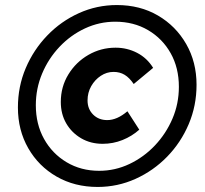

<svg xmlns="http://www.w3.org/2000/svg" viewBox="-20 -731 814 761"><path d="M367 10Q276 10 204.5 -31Q133 -72 92 -143.5Q51 -215 51 -305Q51 -388 82 -461Q113 -534 167.5 -590.5Q222 -647 293 -679Q364 -711 443 -711Q535 -711 606 -669.5Q677 -628 718 -556.5Q759 -485 759 -395Q759 -312 728 -239Q697 -166 642.5 -110Q588 -54 517 -22Q446 10 367 10ZM373 -54Q436 -54 493 -81Q550 -108 594 -154.5Q638 -201 663.5 -260.5Q689 -320 689 -387Q689 -462 656.5 -520Q624 -578 567 -611.5Q510 -645 437 -645Q374 -645 317 -618.5Q260 -592 216 -545.5Q172 -499 147 -439.5Q122 -380 122 -314Q122 -239 154.5 -180.5Q187 -122 244 -88Q301 -54 373 -54ZM387 -161Q339 -161 301.5 -183Q264 -205 242.5 -242Q221 -279 221 -327Q221 -387 251 -436Q281 -485 330.5 -513.5Q380 -542 438 -542Q484 -542 523.5 -521.5Q563 -501 587 -462L510 -398Q493 -423 474 -434.5Q455 -446 430 -446Q403 -446 379.5 -430.5Q356 -415 341.5 -389.5Q327 -364 327 -333Q327 -299 349 -277Q371 -255 405 -255Q444 -255 485 -290L532 -217Q503 -191 465.5 -176Q428 -161 387 -161Z"/></svg>

Font: Red Hat Display ExtraBold
Style: Italic
Weight: 800
Italic angle: -12°
Designer: Pentagram, MCKL
Foundry: Pentagram, MCKL
Version: Version 1.023